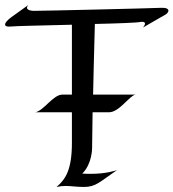

<svg xmlns="http://www.w3.org/2000/svg" viewBox="-34 -741 687 761"><path d="M620 -682C636 -690 645 -712 604 -710C563 -708 141 -698 100 -698C100 -698 59 -698 78 -721L11 -673C-19 -651 -25 -632 11 -636C27 -638 137 -640 251 -643V-366H213C177 -366 139 -302 106 -296H251V-175C251 -70 227 -31 190 0C204 -3 215 -4 226 -4C248 -4 268 0 299 0C346 0 361 -20 430 -67C425 -65 387 -52 326 -52C315 -52 304 -52 292 -53C331 -91 331 -153 331 -153C331 -153 331 -181 333 -296H398C439 -296 479 -362 503 -366H335C336 -436 339 -523 342 -646C433 -648 510 -651 523 -654C523 -654 555 -660 533 -632C605 -674 620 -682 620 -682ZM431 -68C430 -68 430 -67 430 -67Z"/></svg>

Font: Quintessential
Style: Regular
Weight: 400
Designer: Astigmatic (AOETI)
Foundry: Astigmatic (AOETI)
Version: Version 1.000